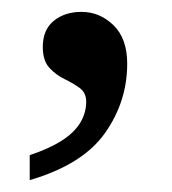

<svg xmlns="http://www.w3.org/2000/svg" viewBox="-20 -149 290 323"><path d="M30 112Q63 101 84 87.5Q105 74 115 57.5Q125 41 125 22Q125 7 114 -1Q103 -9 88.5 -16Q74 -23 63 -35Q52 -47 52 -70Q52 -99 70.5 -114Q89 -129 117 -129Q148 -129 171 -106.5Q194 -84 194 -42Q194 22 156.5 75Q119 128 30 154Z"/></svg>

Font: Noto Serif Armenian
Style: Regular
Weight: 400
Designer: Monotype Design Team
Foundry: Monotype Imaging Inc.
Version: Version 2.007